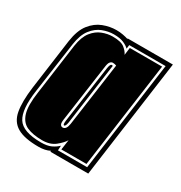

<svg xmlns="http://www.w3.org/2000/svg" viewBox="-134 -595 656 695"><g transform="rotate(30 194.0 -247.5)"><path d="M122 6Q63 6 33 -11.5Q3 -29 -4 -67.5Q-11 -106 -3 -168L26 -380Q33 -428 53.5 -454Q74 -480 101.5 -490.5Q129 -501 156 -501Q171 -501 184 -498.5Q197 -496 206 -493V-495H395L327 0H169V-4Q150 6 122 6ZM122 -12Q148 -12 164 -19.5Q180 -27 191 -38L190 -18H312L375 -477H223L221 -461Q212 -470 196.5 -476.5Q181 -483 156 -483Q133 -483 109.5 -474Q86 -465 68 -442Q50 -419 44 -377L14 -165Q2 -82 24 -47Q46 -12 122 -12ZM122 -21Q83 -21 58 -32Q33 -43 23.5 -74Q14 -105 23 -165L52 -376Q58 -415 74.5 -436Q91 -457 113 -465.5Q135 -474 156 -474Q191 -474 205.5 -462.5Q220 -451 226 -438L230 -469H365L304 -27H199L205 -69Q196 -54 175.5 -37.5Q155 -21 122 -21ZM163 -98Q178 -98 182 -124L219 -389Q212 -392 204 -392Q198 -392 193 -386.5Q188 -381 186 -365L152 -124Q150 -109 153.5 -103.5Q157 -98 163 -98ZM164 -107Q162 -107 161 -110.5Q160 -114 161 -124L195 -364Q198 -383 204 -383Q207 -383 209 -382L173 -124Q170 -107 164 -107Z"/></g></svg>

Font: Alumni Sans Collegiate One SC
Style: Italic
Weight: 400
Italic angle: -8°
Designer: Robert E. Leuschke
Foundry: Robert E. Leuschke
Version: Version 1.100